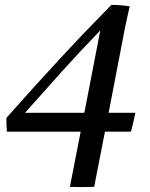

<svg xmlns="http://www.w3.org/2000/svg" viewBox="-20 -646 611 783"><path d="M514 -109H408L364 116Q339 117 314 117Q289 117 265 116L309 -109H8Q7 -123 6.5 -137Q6 -151 6 -165Q114 -287 217.5 -399Q321 -511 434 -626Q475 -626 509 -620Q500 -582 496 -562.5Q492 -543 489 -529L423 -186H532Q528 -166 523.5 -146.5Q519 -127 514 -109ZM324 -186 389 -522Q307 -437 233 -355Q159 -273 82 -186Z"/></svg>

Font: Tiro Gurmukhi
Style: Italic
Weight: 400
Italic angle: -11°
Designer: Gurmukhi: John Hudson & Fiona Ross, assisted by Paul Hanslow. Latin: John Hudson with Paul Hanslow, assisted by Kaja Soj
Foundry: Tiro Typeworks Ltd.
Version: Version 1.52